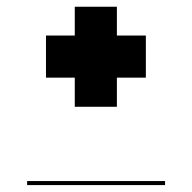

<svg xmlns="http://www.w3.org/2000/svg" viewBox="-20 -554 570 570"><path d="M116.5 -323.5V-448.5H413V-323.5ZM60.5 -4.5V-16.5H470V-4.5ZM202 -237V-534H327V-237Z"/></svg>

Font: Bodoni Moda 18pt Medium
Style: Regular
Weight: 500
Designer: Owen Earl
Foundry: indestructible type
Version: Version 2.004